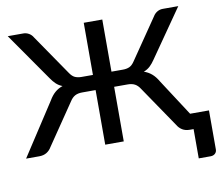

<svg xmlns="http://www.w3.org/2000/svg" viewBox="-92 -832 1287 1117"><g transform="rotate(-10 551.0 -273.5)"><path d="M1100.5 -91.5V139Q1100.5 154 1090.2 163.5Q1080 173 1063.5 173H993.5V0H971Q945.5 0 927.2 -11.2Q909 -22.5 898 -41.5L734 -282.5Q720.5 -304 703.5 -313.2Q686.5 -322.5 661 -322.5H581V0H471.5V-322.5H392Q366.5 -322.5 349.5 -313.2Q332.5 -304 319 -282.5L155 -41.5Q144 -22.5 125.8 -11.2Q107.5 0 82 0H4L204.5 -308Q221 -336.5 240.8 -353.5Q260.5 -370.5 286 -379Q264.5 -387.5 249.2 -401.8Q234 -416 219.5 -437.5L22.5 -720H114.5Q132 -720 147.5 -711Q163 -702 172 -686L335 -448.5Q349.5 -426.5 366 -419.2Q382.5 -412 404 -412H471.5V-720H581V-412H649Q670.5 -412 687 -419.2Q703.5 -426.5 718 -448.5L880.5 -686Q890 -702 905.2 -711Q920.5 -720 938.5 -720H1030L833.5 -437.5Q819 -416 803.8 -401.8Q788.5 -387.5 766.5 -379Q792 -370.5 812 -353.5Q832 -336.5 848.5 -308L989 -91.5Z"/></g></svg>

Font: Lato 2
Style: Regular
Weight: 600
Designer: Lukasz Dziedzic with Adam Twardoch and Botio Nikoltchev
Foundry: tyPoland Lukasz Dziedzic
Version: Version 2.015; 2015-08-06; http://www.latofonts.com/